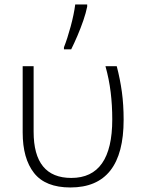

<svg xmlns="http://www.w3.org/2000/svg" viewBox="-20 -826 635 856"><path d="M293.9 9.8Q182.6 9.8 131.8 -54.7Q81.1 -119.1 81.1 -235.4V-530.8H129.9V-238.8Q129.9 -32.7 297.9 -32.7Q480.5 -32.7 480.5 -293.5Q480.5 -356.9 473.4 -415Q466.3 -473.1 450.2 -530.8H500.5Q515.6 -473.1 523.4 -416Q531.2 -358.9 531.2 -292Q531.2 9.8 293.9 9.8ZM265.1 -606V-615.2Q280.3 -653.3 294.9 -707.3Q309.6 -761.2 315.4 -806.2H368.7V-796.4Q363.3 -769 351.6 -734.9Q339.8 -700.7 325.2 -666.5Q310.5 -632.3 297.4 -606Z"/></svg>

Font: Open Sans Light
Style: Regular
Weight: 300
Designer: Monotype Design Team
Foundry: Monotype Imaging Inc.
Version: Version 3.000; ttfautohint (v1.8.4)